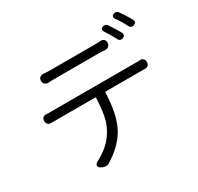

<svg xmlns="http://www.w3.org/2000/svg" viewBox="-181 -1060 1363 1320"><g transform="rotate(-30 500.0 -400.0)"><path d="M206 -690Q206 -706 216.5 -715Q227 -724 243 -724Q254 -723 264.5 -722Q275 -721 294 -721Q311 -721 346.5 -721Q382 -721 426 -721Q470 -721 513.5 -721Q557 -721 592 -721Q627 -721 643 -721Q658 -721 672 -721.5Q686 -722 697 -723Q714 -724 724 -715Q734 -706 734 -689Q734 -673 724 -663Q714 -653 697 -653Q685 -654 671.5 -654.5Q658 -655 643 -655Q627 -655 592 -655Q557 -655 513.5 -655Q470 -655 426 -655Q382 -655 347 -655Q312 -655 295 -655Q276 -655 264 -654.5Q252 -654 243 -653Q227 -653 216.5 -663Q206 -673 206 -690ZM761 -800Q771 -805 782 -801.5Q793 -798 798 -789Q812 -767 827 -743.5Q842 -720 854 -697Q860 -687 856 -677Q852 -667 841 -662Q831 -658 820.5 -661Q810 -664 805 -674Q793 -698 778.5 -722Q764 -746 750 -768Q744 -778 747 -787Q750 -796 761 -800ZM869 -839Q879 -844 890 -841Q901 -838 907 -829Q923 -806 938 -782.5Q953 -759 965 -737Q977 -714 952 -702Q942 -698 931.5 -701Q921 -704 916 -714Q890 -765 859 -808Q853 -817 856 -826Q859 -835 869 -839ZM87 -439Q87 -456 97 -465Q107 -474 123 -473Q135 -472 142 -472Q149 -472 172 -472Q184 -472 222.5 -472Q261 -472 317 -472Q373 -472 437 -472Q501 -472 565 -472Q629 -472 684 -472Q739 -472 777 -472Q815 -472 826 -472Q840 -472 848.5 -472Q857 -472 866 -473Q882 -474 892 -464.5Q902 -455 902 -438Q902 -422 892 -412.5Q882 -403 866 -404Q856 -404 850 -404Q844 -404 826 -404H550Q548 -323 534.5 -253.5Q521 -184 491 -127Q463 -78 421.5 -38Q380 2 327 34Q314 43 296 41.5Q278 40 264 30L259 27Q234 6 262 -13Q312 -39 350.5 -71Q389 -103 419 -151Q452 -204 463 -268Q474 -332 476 -404H172Q153 -404 143.5 -404Q134 -404 123 -404Q107 -403 97 -413Q87 -423 87 -439Z"/></g></svg>

Font: Chiron GoRound TC N
Style: Regular
Weight: 350
Designer: Ryoko NISHIZUKA 西塚涼子 (kana, bopomofo & ideographs); Paul D. Hunt (Latin, Greek & Cyrillic); Sandoll Communications 산돌커뮤니
Foundry: Adobe
Version: Version 1.000;hotconv 1.1.1;makeotfexe 2.6.0